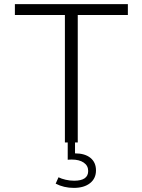

<svg xmlns="http://www.w3.org/2000/svg" viewBox="-20 -687 687 926"><path d="M442.9 134.8Q442.9 173.8 414.1 196.5Q385.3 219.2 335.9 219.2Q288.1 219.2 248.5 198.7L262.2 168Q276.4 175.3 296.6 179.9Q316.9 184.6 337.4 184.6Q405.3 184.6 405.3 137.7Q405.3 111.8 383.8 97.2Q362.3 82.5 326.2 82.5Q321.3 82.5 316.4 82.8Q311.5 83 306.6 83.5V-0.5H341.8V52.7Q389.6 52.7 416.3 74.5Q442.9 96.2 442.9 134.8ZM355 0H293V-614.7H51.8V-667H596.7V-614.7H355Z"/></svg>

Font: Estedad-FD Light
Style: Regular
Weight: 300
Designer: Amin Abedi
Version: Version 7.3